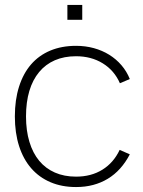

<svg xmlns="http://www.w3.org/2000/svg" viewBox="-20 -740 579 775"><path d="M252 -660V-720H312V-660ZM287 15Q324 15 356 6.5Q388 -2 415.2 -18.5Q442.5 -35 464.8 -59.8Q487 -84.5 504 -117L463 -135Q438.5 -83 393.2 -55Q348 -27 287 -27Q239 -27 201.5 -43.5Q164 -60 138.2 -91Q112.5 -122 98.8 -167.2Q85 -212.5 85 -270Q85 -328 98.5 -373Q112 -418 138 -449.2Q164 -480.5 201.5 -496.8Q239 -513 287 -513Q348.5 -513 395 -484.2Q441.5 -455.5 464 -404L504 -421Q491.5 -452 470.2 -476.8Q449 -501.5 420.8 -519Q392.5 -536.5 358.5 -545.8Q324.5 -555 287 -555Q229 -555 183 -535.8Q137 -516.5 105.2 -479.8Q73.5 -443 56.8 -390Q40 -337 40 -270Q40 -203.5 57 -150.5Q74 -97.5 106 -60.8Q138 -24 183.8 -4.5Q229.5 15 287 15Z"/></svg>

Font: Vela Sans GX ExtLt
Style: Regular
Weight: 200
Designer: Principal design: Mikhail Sharanda - project Manrope.
Design modification: Ravid Balaliev
Foundry: Mikhail Sharanda
Version: Version 1.001